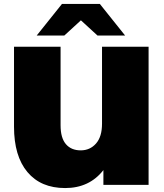

<svg xmlns="http://www.w3.org/2000/svg" viewBox="-20 -937 830 973"><path d="M733 -700V0H504V-75Q433 16 310 16Q187 16 119 -65Q51 -146 51 -295V-700H287V-302Q287 -238 314 -206.5Q341 -175 389 -175Q436 -175 466.5 -209.5Q497 -244 497 -310V-700ZM474 -757 390 -834 306 -757H166L294 -917H486L614 -757Z"/></svg>

Font: Montserrat Alternates Black
Style: Regular
Weight: 900
Designer: Julieta Ulanovsky
Foundry: Julieta Ulanovsky
Version: Version 7.200